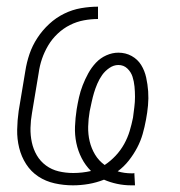

<svg xmlns="http://www.w3.org/2000/svg" viewBox="-20 -548 540 576"><path d="M374 8Q352 8 331 3.5Q310 -1 292 -9Q269 0 245.5 4Q222 8 199 8Q171 8 144 2Q117 -4 95 -18.5Q73 -33 58.5 -55.5Q44 -78 37.5 -104.5Q31 -131 31.5 -159Q32 -187 36 -215L56 -335Q60 -361 68.5 -386Q77 -411 92 -434Q107 -457 127.5 -476Q148 -495 172.5 -507Q197 -519 223 -523.5Q249 -528 274 -528V-491Q253 -491 231.5 -487Q210 -483 190 -473Q170 -463 153 -447Q136 -431 124.5 -411.5Q113 -392 106 -371.5Q99 -351 96 -329L76 -209Q72 -187 71.5 -164.5Q71 -142 75.5 -121Q80 -100 90.5 -82Q101 -64 118 -51.5Q135 -39 156 -34Q177 -29 200 -29Q213 -29 226.5 -30.5Q240 -32 253 -35Q236 -52 225 -73.5Q214 -95 209 -119Q204 -143 205 -168.5Q206 -194 210 -220Q213 -238 217 -256Q221 -274 228 -292Q235 -310 244.5 -327.5Q254 -345 267.5 -359.5Q281 -374 299 -382Q317 -390 335 -390Q357 -390 375 -380Q393 -370 403.5 -353Q414 -336 418.5 -315.5Q423 -295 424.5 -274Q426 -253 424 -231.5Q422 -210 418 -189Q414 -167 408 -146Q402 -125 391.5 -105Q381 -85 366.5 -66.5Q352 -48 333 -34Q343 -31 353.5 -29.5Q364 -28 375 -28Q377 -28 379 -28Q381 -28 383 -29L385 8Q383 8 380 8Q377 8 374 8ZM294 -53Q294 -53 294 -53Q294 -53 294 -53Q312 -65 327 -81Q342 -97 352.5 -116Q363 -135 369 -155Q375 -175 379 -195Q381 -211 383 -226.5Q385 -242 385 -257.5Q385 -273 383.5 -288.5Q382 -304 377.5 -318Q373 -332 362 -342.5Q351 -353 335 -353Q321 -353 308 -344Q295 -335 286.5 -323Q278 -311 272 -297Q266 -283 262 -269.5Q258 -256 255 -242Q252 -228 249 -214Q245 -191 244.5 -168Q244 -145 249 -124Q254 -103 265 -84.5Q276 -66 294 -53Z"/></svg>

Font: Iosevka SS04 XLt Obl
Style: Regular
Weight: 200
Italic angle: -9°
Monospace: yes
Designer: Belleve Invis
Foundry: Belleve Invis
Version: Version 19.0.0; ttfautohint (v1.8.4)